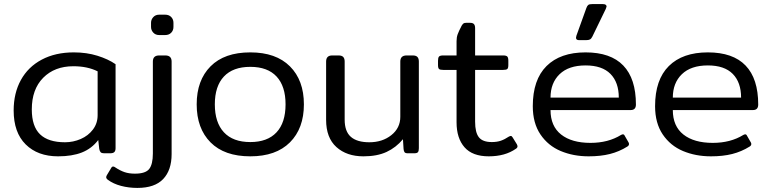

<svg xmlns="http://www.w3.org/2000/svg" viewBox="-20 -752 3787 942"><path d="M47 -210Q47 -295 82.5 -359.5Q118 -424 185 -459.5Q252 -495 342 -495Q405 -495 458 -478.5Q511 -462 547 -437V-25Q547 -12 541 -6Q535 0 521 0H490Q479 0 474 -5Q469 -10 467 -21L462 -65Q430 -23 382 -4Q334 15 265 15Q165 15 106 -43.5Q47 -102 47 -210ZM459 -187V-402Q409 -427 340 -427Q248 -427 192 -370.5Q136 -314 136 -215Q136 -132 176.5 -93Q217 -54 299 -54Q339 -54 376 -70Q413 -86 436 -116.5Q459 -147 459 -187Z M721 -620V-640Q721 -656 732 -668Q743 -680 761 -680H790Q809 -680 820 -668.5Q831 -657 831 -640V-620Q831 -603 820 -591.5Q809 -580 790 -580H761Q743 -580 732 -592Q721 -604 721 -620ZM509 130Q501 124 501 117Q501 114 504 108L525 73Q529 65 535 65Q540 65 545 69Q569 85 591 92.5Q613 100 642 100Q694 100 712 77Q730 54 730 1V-450Q730 -480 761 -480H791Q822 -480 822 -450V4Q822 83 780.5 126.5Q739 170 654 170Q612 170 574 160Q536 150 509 130Z M945 -240Q945 -358 1013 -426.5Q1081 -495 1208 -495Q1334 -495 1402.5 -426.5Q1471 -358 1471 -240Q1471 -122 1402.5 -53.5Q1334 15 1208 15Q1081 15 1013 -53.5Q945 -122 945 -240ZM1381 -240Q1381 -329 1337 -376.5Q1293 -424 1208 -424Q1123 -424 1078.5 -376.5Q1034 -329 1034 -240Q1034 -151 1078.5 -103Q1123 -55 1208 -55Q1292 -55 1336.5 -102.5Q1381 -150 1381 -240Z M1580 -164V-450Q1580 -480 1610 -480H1641Q1657 -480 1664 -472.5Q1671 -465 1671 -450V-165Q1671 -107 1701.5 -80.5Q1732 -54 1792 -54Q1856 -54 1900 -89Q1944 -124 1944 -179V-450Q1944 -480 1975 -480H2005Q2021 -480 2028 -472.5Q2035 -465 2035 -450V-25Q2035 -11 2030.5 -5.5Q2026 0 2013 0H1980Q1969 0 1965 -5Q1961 -10 1960 -21L1957 -69Q1923 -28 1876.5 -6.5Q1830 15 1763 15Q1681 15 1630.5 -30.5Q1580 -76 1580 -164Z M2220 -152V-409H2155Q2139 -409 2134 -413.5Q2129 -418 2129 -433V-454Q2129 -469 2134 -474.5Q2139 -480 2155 -480H2220V-550Q2220 -569 2225.5 -584Q2231 -599 2245 -626Q2250 -634 2254 -637Q2258 -640 2267 -640H2287Q2300 -640 2305.5 -633.5Q2311 -627 2311 -614V-480H2448Q2464 -480 2469 -474.5Q2474 -469 2474 -454V-433Q2474 -418 2469 -413.5Q2464 -409 2448 -409H2311V-155Q2311 -102 2329.5 -78.5Q2348 -55 2393 -55Q2418 -55 2437 -61.5Q2456 -68 2477 -82Q2483 -85 2486 -85Q2491 -85 2495 -78L2516 -44Q2519 -38 2519 -34Q2519 -27 2511 -22Q2458 15 2378 15Q2298 15 2259 -29.5Q2220 -74 2220 -152Z M2806 -567Q2806 -569 2808 -577L2857 -713Q2861 -724 2866.5 -728Q2872 -732 2886 -732H2937Q2956 -732 2956 -720Q2956 -718 2952 -708L2886 -572Q2881 -562 2874.5 -558.5Q2868 -555 2855 -555H2821Q2806 -555 2806 -567ZM2594 -231Q2594 -361 2661.5 -428Q2729 -495 2853 -495Q2976 -495 3038 -430.5Q3100 -366 3100 -239Q3100 -212 3074 -212H2681Q2681 -133 2733 -92Q2785 -51 2877 -51Q2964 -51 3027 -90Q3033 -93 3036 -93Q3042 -93 3045 -86L3064 -53Q3066 -50 3066 -45Q3066 -38 3058 -33Q3018 -8 2972.5 3.5Q2927 15 2868 15Q2793 15 2731 -11Q2669 -37 2631.5 -92.5Q2594 -148 2594 -231ZM3016 -273Q3016 -348 2975 -389.5Q2934 -431 2853 -431Q2770 -431 2725.5 -388Q2681 -345 2681 -273Z M3194 -231Q3194 -361 3261.5 -428Q3329 -495 3453 -495Q3576 -495 3638 -430.5Q3700 -366 3700 -239Q3700 -212 3674 -212H3281Q3281 -133 3333 -92Q3385 -51 3477 -51Q3564 -51 3627 -90Q3633 -93 3636 -93Q3642 -93 3645 -86L3664 -53Q3666 -50 3666 -45Q3666 -38 3658 -33Q3618 -8 3572.5 3.5Q3527 15 3468 15Q3393 15 3331 -11Q3269 -37 3231.5 -92.5Q3194 -148 3194 -231ZM3616 -273Q3616 -348 3575 -389.5Q3534 -431 3453 -431Q3370 -431 3325.5 -388Q3281 -345 3281 -273Z"/></svg>

Font: Mitr Light
Style: Regular
Weight: 300
Designer: Thanarat Vachiruckul
Foundry: Cadson Demak
Version: Version 1.003